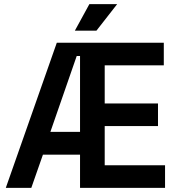

<svg xmlns="http://www.w3.org/2000/svg" viewBox="-20 -906 839 926"><path d="M366 0V-160H187L131 0H8L254 -700H770V-591H485V-407H742V-298H485V-109H776V0ZM366 -270V-636H350L223 -270ZM341 -758 411 -886H545L445 -758Z"/></svg>

Font: Space Grotesk Frontify SemiBold
Style: Regular
Weight: 600
Designer: Florian Karsten
Version: Version 2.000